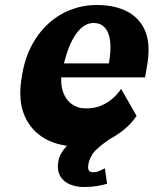

<svg xmlns="http://www.w3.org/2000/svg" viewBox="-20 -558 615 769"><path d="M65 -236C60 -202 60 -169 65 -139C82 -51 145 12 248 26C231 44 217 65 213 92C203 156 250 191 317 191C357 191 383 185 409 178L400 116C386 123 372 132 354 132C337 132 330 124 334 100C337 81 347 61 361 46C376 31 393 17 421 -2C461 -23 501 -54 527 -94L465 -202L459 -193C426 -151 383 -124 327 -124C308 -124 294 -126 282 -133H281C246 -150 223 -188 225 -248H561L571 -307C576 -341 577 -374 571 -402C555 -483 488 -538 367 -538C328 -538 291 -530 258 -517C161 -477 88 -384 68 -255ZM236 -304C259 -396 298 -466 355 -466C409 -466 433 -413 418 -316L416 -304Z"/></svg>

Font: Aerodynamic
Style: BdObl
Weight: 500
Designer: Google
Version: Version 2.000980; 2014